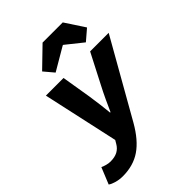

<svg xmlns="http://www.w3.org/2000/svg" viewBox="-312 -872 1185 1185"><g transform="rotate(-45 281.0 -279.0)"><path d="M48 188Q19 188 -8 180.5Q-35 173 -50 162L-6 54Q6 60 24.5 65Q43 70 58 70Q96 70 120.5 57Q145 44 160 18L173 -4L64 -500H218L250 -306Q256 -268 261.5 -223Q267 -178 270 -146H274Q288 -178 309 -223Q330 -268 350 -306L450 -500H612L328 0Q272 98 206 143Q140 188 48 188ZM207 -558 153 -622 281 -746H457L541 -618L471 -558L361 -646H357Z"/></g></svg>

Font: Source Code Pro Black
Style: Italic
Weight: 900
Italic angle: -11°
Monospace: yes
Designer: Paul D. Hunt, Teo Tuominen
Foundry: Adobe Systems Incorporated
Version: Version 1.050;PS 1.000;hotconv 16.6.51;makeotf.lib2.5.65220